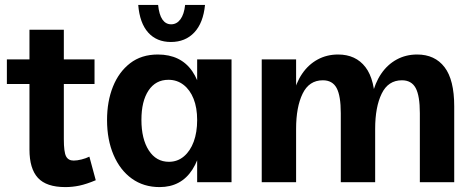

<svg xmlns="http://www.w3.org/2000/svg" viewBox="-20 -742 1925 782"><path d="M370 -8Q332 8 303.5 14Q275 20 246 20Q169 20 134.5 -17.5Q100 -55 100 -133V-621H240V-175Q240 -123 249 -105.5Q258 -88 280 -88Q294 -88 312 -92.5Q330 -97 344 -104ZM8 -500H365V-400H8Z M630 20Q565 20 517 -14.5Q469 -49 442.5 -111Q416 -173 416 -253Q416 -329 440 -389Q464 -449 510 -484.5Q556 -520 623 -520Q716 -520 763 -452Q810 -384 810 -253Q810 -124 764 -52Q718 20 630 20ZM668 -83Q703 -83 729 -105Q755 -127 769 -165Q783 -203 783 -253Q783 -303 768.5 -339.5Q754 -376 727.5 -396.5Q701 -417 666 -417Q614 -417 585 -373.5Q556 -330 556 -254Q556 -176 586 -129.5Q616 -83 668 -83ZM783 0V-500H923V0ZM624 -722Q628 -682 641.5 -662.5Q655 -643 677 -643Q700 -643 715 -663.5Q730 -684 734 -722H815Q808 -649 771.5 -610Q735 -571 676 -571Q618 -571 583.5 -609.5Q549 -648 543 -722Z M1046 -500H1186V0H1046ZM1368 -281Q1368 -352 1351 -383.5Q1334 -415 1295 -415Q1239 -415 1212.5 -360.5Q1186 -306 1186 -217L1174 -278L1173 -351Q1185 -404 1210.5 -441.5Q1236 -479 1273.5 -499.5Q1311 -520 1357 -520Q1429 -520 1468.5 -468.5Q1508 -417 1508 -309V0H1368ZM1690 -281Q1690 -352 1673 -383.5Q1656 -415 1617 -415Q1561 -415 1534.5 -360.5Q1508 -306 1508 -217L1496 -278L1495 -351Q1507 -404 1532.5 -441.5Q1558 -479 1595.5 -499.5Q1633 -520 1679 -520Q1751 -520 1790.5 -468.5Q1830 -417 1830 -309V0H1690Z"/></svg>

Font: Moderustic SemiBold
Style: Regular
Weight: 600
Designer: Tural Alisoy
Foundry: TAFT Foundry
Version: Version 2.120